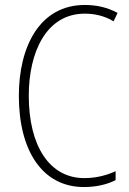

<svg xmlns="http://www.w3.org/2000/svg" viewBox="-20 -837 520 774"><path d="M322 -782C359 -782 400 -774 438 -751L454 -785C413 -807 370 -817 322 -817C140 -817 56 -649 56 -451C56 -225 154 -83 318 -83C369 -83 414 -94 446 -111V-147C416 -133 373 -119 320 -119C178 -119 96 -251 96 -451C96 -626 166 -782 322 -782Z"/></svg>

Font: Noto Sans Telugu UI Condensed ExtraLight
Style: Regular
Weight: 200
Width: 3
Designer: Jelle Bosma - Monotype Design Team
Foundry: Monotype Imaging Inc.
Version: Version 2.005